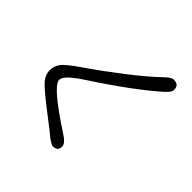

<svg xmlns="http://www.w3.org/2000/svg" viewBox="-111 -955 1223 1223"><g transform="rotate(-45 500.0 -343.5)"><path d="M407.2 -582Q440.9 -582 497.6 -503.4Q508.8 -487.8 521.5 -468.8Q699.7 -194.8 831.1 -49.3Q859.4 -18.6 878.9 -18.6Q901.9 -18.6 913.3 -30Q924.8 -41.5 924.8 -67.4Q924.8 -86.9 888.7 -124Q821.8 -192.9 732.4 -308.3Q643.1 -423.8 573.2 -525.4Q504.9 -626 474.1 -647Q443.4 -668 409.2 -668Q360.4 -668 318.4 -624Q274.9 -578.6 196.3 -475.1Q116.2 -370.1 102.5 -356.4Q81.1 -324.2 79.1 -312.5Q79.1 -288.6 89.6 -278.1Q100.1 -267.6 121.1 -267.6Q149.4 -267.6 184.6 -324.2Q324.7 -539.1 384.3 -574.2Q397 -582 407.2 -582Z"/></g></svg>

Font: YuPearl-Light
Style: Light
Weight: 300
Designer: Max Yao
Foundry: Max-Everyday
Version: Version 1.011; ttfautohint (v1.8.3)